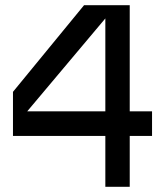

<svg xmlns="http://www.w3.org/2000/svg" viewBox="-20 -720 636 740"><path d="M30 -366 304 -700H480V-291H566V-196H480V0H386V-196H30ZM386 -291V-649L85 -291Z"/></svg>

Font: Edgecutting Lite Medium
Style: Medium
Weight: 500
Designer: RandomMaerks (Nguyen Gia Bao)
Version: Version 1.0